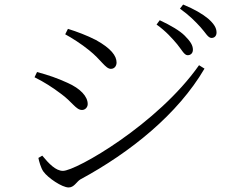

<svg xmlns="http://www.w3.org/2000/svg" viewBox="-20 -816 1040 845"><path d="M760 -621C781 -595 791 -573 806 -573C819 -573 829 -582 829 -597C829 -616 819 -633 793 -659C771 -681 732 -704 683 -727L669 -708C711 -678 738 -647 760 -621ZM862 -697C885 -672 895 -649 911 -649C924 -649 933 -658 933 -673C933 -693 922 -711 896 -734C872 -754 835 -776 786 -796L772 -778C815 -747 839 -722 862 -697ZM267 -665C295 -650 339 -622 372 -595C425 -553 444 -513 468 -513C484 -513 493 -526 493 -541C493 -570 469 -603 402 -640C363 -660 318 -677 279 -689ZM856 -529C674 -270 315 -64 257 -64C225 -64 195 -96 166 -131L149 -121C151 -109 160 -76 171 -61C191 -33 253 9 282 9C306 9 316 -15 333 -26C555 -146 763 -314 880 -514ZM132 -476C176 -454 210 -432 246 -405C299 -367 314 -332 341 -332C355 -332 366 -344 366 -358C366 -391 335 -426 276 -452C232 -472 195 -485 143 -499Z"/></svg>

Font: Noto Serif CJK TC Light
Style: Regular
Weight: 300
Designer: Ryoko NISHIZUKA 西塚涼子 (kana & ideographs); Frank Grießhammer (Latin, Greek & Cyrillic); Wenlong ZHANG 张文龙 (bopomofo); San
Foundry: Adobe
Version: Version 2.001;hotconv 1.1.0;makeotfexe 2.6.0